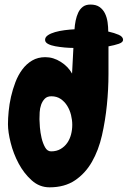

<svg xmlns="http://www.w3.org/2000/svg" viewBox="-20 -802 555 834"><path d="M203.1 -383.8Q184.6 -383.8 174.3 -373Q164.1 -362.3 158.7 -347.2Q153.3 -332 152.3 -314.5Q151.4 -296.9 151.4 -284.2Q151.4 -272.5 153.3 -249Q155.3 -225.6 160.6 -202.6Q166 -179.7 175.8 -162.1Q185.5 -144.5 202.1 -144.5Q225.6 -144.5 243.2 -154.8Q260.7 -165 272 -181.2Q283.2 -197.3 288.6 -217.8Q293.9 -238.3 293.9 -259.8Q293.9 -280.3 288.6 -302.2Q283.2 -324.2 272 -342.3Q260.7 -360.4 243.7 -372.1Q226.6 -383.8 203.1 -383.8ZM514.6 -628.9Q514.6 -618.2 496.1 -611.8Q477.5 -605.5 451.2 -600.6Q451.2 -546.9 451.2 -480.5Q451.2 -414.1 444.3 -346.2Q437.5 -278.3 422.9 -213.9Q408.2 -149.4 379.4 -99.1Q350.6 -48.8 305.7 -18.6Q260.7 11.7 195.3 11.7Q151.4 11.7 117.7 -18.6Q84 -48.8 61 -91.8Q38.1 -134.8 26.4 -181.6Q14.6 -228.5 14.6 -262.7Q14.6 -287.1 17.6 -318.4Q20.5 -349.6 27.8 -381.8Q35.2 -414.1 46.9 -444.8Q58.6 -475.6 76.7 -500Q94.7 -524.4 119.6 -539.1Q144.5 -553.7 176.8 -553.7Q211.9 -553.7 244.1 -533.2Q276.4 -512.7 293 -482.4Q295.9 -536.1 298.8 -593.8Q281.2 -593.8 260.3 -595.7Q239.3 -597.7 220.2 -601.1Q201.2 -604.5 188.5 -611.3Q175.8 -618.2 175.8 -628.9Q175.8 -640.6 188 -648.9Q200.2 -657.2 219.2 -662.6Q238.3 -668 260.7 -670.9Q283.2 -673.8 303.7 -674.8Q304.7 -693.4 308.6 -712.4Q312.5 -731.4 319.8 -747.1Q327.1 -762.7 339.8 -772.5Q352.5 -782.2 373 -782.2Q397.5 -782.2 412.6 -771.5Q427.7 -760.7 436 -743.7Q444.3 -726.6 447.3 -705.6Q450.2 -684.6 450.2 -665Q476.6 -659.2 495.6 -650.9Q514.6 -642.6 514.6 -628.9Z"/></svg>

Font: Chewy
Style: Regular
Weight: 400
Designer: Squid
Foundry: Font Diner, Inc DBA Sideshow
Version: Version 1.000